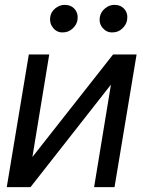

<svg xmlns="http://www.w3.org/2000/svg" viewBox="-20 -770 590 790"><path d="M113.3 -124 445.3 -545.9H542L451.2 0H367.2L436.5 -421.9L105.5 0H7.8L98.6 -545.9H182.6ZM237.3 -636.7Q213.9 -636.2 198.5 -655.3Q183.1 -674.3 186.5 -699.2Q189.5 -721.2 207.5 -735.6Q225.6 -750 246.1 -750Q272.5 -750 287.6 -732.2Q302.7 -714.4 298.8 -687.5Q295.4 -667.5 278.1 -651.9Q260.7 -636.2 237.3 -636.7ZM441.4 -636.7Q418.5 -636.2 402.6 -654.8Q386.7 -673.3 390.6 -699.2Q394.5 -721.2 412.4 -735.6Q430.2 -750 450.2 -750Q477.1 -750 492.2 -732.2Q507.3 -714.4 502.9 -687.5Q499.5 -667.5 482.4 -651.9Q465.3 -636.2 441.4 -636.7Z"/></svg>

Font: Inter Tight
Style: Italic
Weight: 400
Italic angle: -9.39999°
Designer: Rasmus Andersson
Foundry: rsms
Version: Version 3.002